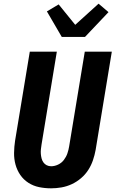

<svg xmlns="http://www.w3.org/2000/svg" viewBox="-20 -1016 640 1044"><path d="M258 8Q224 8 192.5 1.5Q161 -5 134.5 -22Q108 -39 90.5 -64.5Q73 -90 64.5 -120.5Q56 -151 56.5 -184.5Q57 -218 62 -251L142 -735H289L206 -231Q204 -218 202.5 -205Q201 -192 202 -179.5Q203 -167 206 -155Q209 -143 216 -133Q223 -123 234 -117.5Q245 -112 258 -112Q277 -112 296 -121Q315 -130 327.5 -146.5Q340 -163 346.5 -182Q353 -201 356 -220L441 -735H588L500 -201Q495 -173 485.5 -145Q476 -117 460 -92Q444 -67 420.5 -47Q397 -27 370 -14.5Q343 -2 314.5 3Q286 8 258 8ZM316 -815 235 -954 299 -992 389 -881 516 -996 570 -950 442 -815Z"/></svg>

Font: Iosevka Aile Heavy
Style: Italic
Weight: 900
Italic angle: -9°
Designer: Belleve Invis
Foundry: Belleve Invis
Version: Version 31.1.0; ttfautohint (v1.8.4)